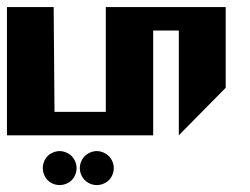

<svg xmlns="http://www.w3.org/2000/svg" viewBox="-20 -389 718 552"><path d="M0 -368.7H134.3L136.7 -67.4H284.2V-368.7H628.9V-136.7L494.1 0V-301.3H420.4V0H0ZM151.4 45.4Q163.6 45.4 175.3 51.8Q187 58.1 193.6 69.8Q200.2 81.5 200.2 94.2Q200.2 106.9 193.8 118.7Q187.5 130.4 175.8 136.7Q164.1 143.1 151.4 143.1Q138.7 143.1 127.2 136.7Q115.7 130.4 109.4 118.7Q103 106.9 103 94.2Q103 81.5 109.4 69.8Q115.7 58.1 127.4 51.8Q139.2 45.4 151.4 45.4ZM258.3 45.4Q270.5 45.4 282.2 51.8Q293.9 58.1 300.5 69.8Q307.1 81.5 307.1 94.2Q307.1 106.9 300.8 118.7Q294.4 130.4 282.7 136.7Q271 143.1 258.3 143.1Q245.6 143.1 234.1 136.7Q222.7 130.4 216.1 118.7Q209.5 106.9 209.5 94.2Q209.5 81.5 216.1 69.8Q222.7 58.1 234.4 51.8Q246.1 45.4 258.3 45.4Z"/></svg>

Font: Aqlam Corner
Style: Regular
Weight: 400
Designer: Developer/ Husham Jawad
Version: Version 1.00;December 29, 2020;FontCreator 13.0.0.2683 32-bi